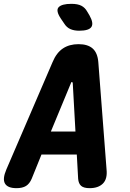

<svg xmlns="http://www.w3.org/2000/svg" viewBox="-59 -970 679 1000"><path d="M206 -285H334L320 -536Q319 -543 315.5 -543Q312 -543 310 -536ZM341 -165H157L106 -39Q95 -13 76.5 -1.5Q58 10 27 10Q-19 10 -33 -14Q-47 -38 -26 -87L215 -647Q235 -695 268.5 -717.5Q302 -740 350 -740Q398 -740 423.5 -717.5Q449 -695 453 -647L496 -87Q501 -38 477 -14Q453 10 408 10Q377 10 363.5 -2Q350 -14 348 -39ZM353 -810Q327 -810 307.5 -818.5Q288 -827 275 -848L258 -873Q230 -915 246.5 -932.5Q263 -950 313 -950Q346 -950 365 -940Q384 -930 395 -910L407 -890Q430 -849 417 -829.5Q404 -810 353 -810Z"/></svg>

Font: Maple Mono ExtraBold
Style: Italic
Weight: 800
Italic angle: -10°
Monospace: yes
Designer: subframe7536
Version: Version 7.200